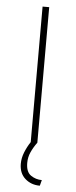

<svg xmlns="http://www.w3.org/2000/svg" viewBox="-57 -655 350 882"><g transform="rotate(5 118.0 -214.5)"><path d="M161.8 195.8Q121.5 195.8 93.8 171.2Q66 146.5 66 102.8Q66 76.4 76.7 49.7Q87.5 22.9 102.8 0V-625H133.3V0Q116 23.6 105.6 46.9Q95.1 70.1 95.1 96.5Q95.1 138.2 118.1 153.8Q141 169.4 168.8 169.4Z"/></g></svg>

Font: Afacad Flux Thin
Style: Regular
Weight: 250
Designer: Kristian Moeller
Foundry: Dicotype
Version: Version 1.100